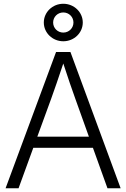

<svg xmlns="http://www.w3.org/2000/svg" viewBox="-20 -1005 674 1025"><path d="M9.8 0H79.1L157.7 -215.8H476.1L553.7 0H624L356 -727.5H279.3ZM317.9 -784.7C375.5 -784.7 421.9 -829.6 421.9 -884.8C421.9 -939.9 375.5 -984.9 317.9 -984.9C260.3 -984.9 213.9 -939.9 213.9 -884.8C213.9 -829.6 260.3 -784.7 317.9 -784.7ZM317.9 -831.1C287.6 -831.1 263.7 -855 263.7 -884.8C263.7 -914.6 287.6 -938.5 317.9 -938.5C348.1 -938.5 372.1 -914.6 372.1 -884.8C372.1 -855 348.1 -831.1 317.9 -831.1ZM179.2 -275.4 253.9 -480C272 -530.3 291 -585 317.9 -666C344.2 -585 363.3 -530.3 381.3 -480L454.6 -275.4Z"/></svg>

Font: Raveo Display Display Light
Style: Regular
Weight: 300
Designer: Jakub Foglar, Rasmus Andersson (Inter)
Foundry: Jakubfoglar.com
Version: Version 1.100;Glyphs 3.2.3 (3260)